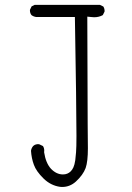

<svg xmlns="http://www.w3.org/2000/svg" viewBox="-20 -782 540 786"><path d="M234.4 -16.6Q266.1 -16.6 290.5 -38.6Q319.8 -65.4 330.6 -94.2Q339.8 -120.6 339.8 -174.8Q339.8 -181.6 339.6 -196.8Q339.4 -211.9 338.9 -275.9Q337.9 -403.8 337.4 -713.9L352.1 -712.4Q358.4 -711.4 365.2 -711.4Q385.3 -711.4 400.9 -720.2L407.7 -733.9Q408.2 -735.4 408.2 -736.3Q408.2 -747.6 402.8 -755.4L388.7 -762.2H122.1L109.4 -755.9L103 -742.7Q102.5 -741.2 102.5 -740.2Q102.5 -728 108.9 -720.2Q117.2 -713.9 127.9 -712.4H286.6Q293 -338.4 293 -225.6Q293 -178.7 291.3 -158.2Q289.6 -137.7 288.1 -126Q285.2 -106.9 280.5 -96.9Q275.9 -86.9 269.5 -80.6Q256.8 -67.9 237.8 -67.9Q210.9 -67.9 188.5 -91.3Q167.5 -114.3 160.6 -158.7Q161.1 -163.1 161.1 -165Q161.1 -176.3 155.8 -184.1L140.6 -191.4Q137.7 -191.9 135.3 -191.9Q132.8 -191.9 130.6 -191.4Q128.4 -190.9 126.5 -190.4Q124.5 -189.9 122.6 -189Q118.7 -187 115.2 -183.6Q108.4 -175.3 106.9 -164.6Q108.9 -133.8 118.7 -107.4Q128.4 -80.6 158 -51.5Q187.5 -22.5 226.1 -17.1Q230.5 -16.6 234.4 -16.6Z"/></svg>

Font: NaikaiFont
Style: ExtraLight
Weight: 200
Version: Version 1.89